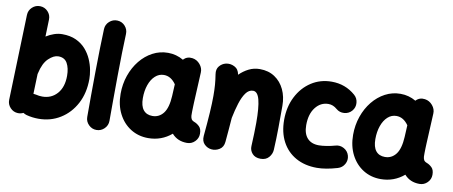

<svg xmlns="http://www.w3.org/2000/svg" viewBox="-71 -1044 3358 1424"><g transform="rotate(10 1608.0 -332.0)"><path d="M132.8 -748Q167.5 -747.1 191.2 -721.9Q214.8 -696.8 213.9 -662.1L210 -533.2Q239.3 -551.8 270 -562Q300.8 -572.3 330.1 -572.3Q391.1 -572.3 435.1 -551.8Q479 -531.2 508.1 -498Q537.1 -464.8 554.2 -425.5Q571.3 -386.2 578.4 -347.9Q585.4 -309.6 585.4 -279.3Q585.4 -173.8 543 -93.8Q500.5 -13.7 427.7 31.2Q355 76.2 263.7 76.2Q217.3 76.2 173.3 64.5Q159.7 60.5 147.5 52.7Q128.9 62 107.4 61.5Q73.2 60.5 49.3 35.2Q25.4 9.8 26.4 -24.4L46.9 -667Q47.9 -701.7 73.2 -725.3Q98.6 -749 132.8 -748ZM216.3 -96.7Q239.3 -90.8 263.7 -90.8Q332 -90.8 375.2 -139.6Q418.5 -188.5 418.5 -273.9Q418.5 -332 397.9 -368.7Q377.4 -405.3 330.1 -405.3Q295.4 -405.3 257.3 -369.1Q219.2 -333 202.1 -254.4Q201.7 -251.5 200.7 -249L195.8 -99.6Q206.1 -99.1 216.3 -96.7Z M715.3 -742.7Q750 -741.2 773.2 -715.6Q796.4 -689.9 794.9 -655.3Q792 -593.8 790.3 -511.5Q788.6 -429.2 787.6 -338.4Q786.6 -247.6 786.4 -159.7Q786.1 -71.8 786.1 0Q786.1 34.2 761.5 58.8Q736.8 83.5 702.1 83.5Q668 83.5 643.3 58.8Q618.7 34.2 618.7 0Q618.7 -72.3 618.9 -160.2Q619.1 -248 620.4 -339.6Q621.6 -431.2 623.3 -514.9Q625 -598.6 627.9 -663.1Q629.4 -697.8 655.3 -720.9Q681.2 -744.1 715.3 -742.7Z M1379.9 61.5Q1308.6 61.5 1265.6 12.2Q1189.9 76.2 1090.3 76.2Q1016.1 76.2 957.8 39.6Q899.4 2.9 866 -62.3Q832.5 -127.4 832.5 -211.9Q832.5 -285.6 855.2 -350.8Q877.9 -416 918.2 -465.8Q958.5 -515.6 1012 -543.9Q1065.4 -572.3 1127.4 -572.3Q1189.9 -572.3 1243.2 -541Q1270.5 -570.3 1311.5 -564.5Q1346.2 -559.6 1369.6 -531.5Q1393.1 -503.4 1391.1 -470.2L1379.9 -241.7Q1379.4 -228 1378.7 -208.3Q1377.9 -188.5 1377.7 -170.7Q1377.4 -152.8 1377.9 -143.6Q1378.9 -129.9 1384.3 -118.9Q1389.6 -107.9 1407.7 -101.1Q1427.7 -93.8 1445.8 -76.2Q1463.9 -58.6 1463.9 -22Q1463.9 12.2 1439.2 36.9Q1414.6 61.5 1379.9 61.5ZM1092.8 -90.8Q1143.1 -90.8 1175 -131.6Q1207 -172.4 1211.9 -263.7Q1211.9 -264.2 1211.9 -265.1L1216.3 -351.1Q1178.7 -405.3 1125.5 -405.3Q1088.4 -405.3 1060.1 -379.4Q1031.7 -353.5 1016.1 -309.1Q1000.5 -264.6 1000.5 -209.5Q1000.5 -150.4 1024.4 -120.6Q1048.3 -90.8 1092.8 -90.8Z M1494.1 -11.7Q1503.9 -116.2 1508.5 -188.7Q1513.2 -261.2 1513.2 -315.9Q1513.2 -361.8 1510.3 -399.7Q1507.3 -437.5 1501 -476.1Q1494.6 -514.2 1514.2 -537.6Q1533.7 -561 1562 -567.9Q1594.7 -575.7 1627 -559.8Q1659.2 -543.9 1666 -502.4Q1697.8 -533.7 1735.8 -552.7Q1773.9 -571.8 1818.4 -571.8Q1883.8 -571.8 1931.2 -540.3Q1978.5 -508.8 2004.2 -454.6Q2029.8 -400.4 2029.8 -332.5Q2029.8 -252.9 2029.1 -167.5Q2028.3 -82 2023.9 0.5Q2022 31.7 2000 57.1Q1978 82.5 1938 82.5Q1897 82.5 1875.2 57.9Q1853.5 33.2 1855.5 1Q1857.9 -49.3 1859.4 -93.3Q1860.8 -137.2 1860.8 -174.8Q1860.8 -290 1845.9 -347.4Q1831.1 -404.8 1796.9 -404.8Q1765.1 -404.8 1742.4 -373.3Q1719.7 -341.8 1703.6 -290.3Q1687.5 -238.8 1675.3 -178.2V-177.2Q1672.4 -138.2 1668.7 -93.3Q1665 -48.3 1660.2 3.9Q1656.7 43.9 1627.7 62Q1598.6 80.1 1566.9 76.7Q1536.6 73.7 1513.7 51.3Q1490.7 28.8 1494.1 -11.7Z M2547.4 -388.2Q2524.9 -362.3 2490 -359.6Q2455.1 -356.9 2429.2 -379.4Q2399.4 -405.3 2364.7 -405.3Q2305.7 -405.3 2267.1 -355.5Q2228.5 -305.7 2228.5 -222.2Q2228.5 -158.7 2259 -124.8Q2289.6 -90.8 2346.7 -90.8Q2371.1 -90.8 2405.8 -96.4Q2440.4 -102.1 2468.8 -110.4Q2502 -120.1 2532.5 -103Q2563 -85.9 2572.3 -52.7Q2581.5 -19.5 2564.7 10.5Q2547.9 40.5 2514.6 50.3Q2426.8 76.2 2360.8 76.2Q2269.5 76.2 2201.9 38.3Q2134.3 0.5 2097.4 -68.8Q2060.5 -138.2 2060.5 -232.4Q2060.5 -330.1 2099.6 -407Q2138.7 -483.9 2206.3 -528.1Q2273.9 -572.3 2359.9 -572.3Q2462.9 -572.3 2538.6 -506.3Q2564.5 -483.9 2567.1 -449Q2569.8 -414.1 2547.4 -388.2Z M3130.9 61.5Q3059.6 61.5 3016.6 12.2Q2940.9 76.2 2841.3 76.2Q2767.1 76.2 2708.7 39.6Q2650.4 2.9 2616.9 -62.3Q2583.5 -127.4 2583.5 -211.9Q2583.5 -285.6 2606.2 -350.8Q2628.9 -416 2669.2 -465.8Q2709.5 -515.6 2762.9 -543.9Q2816.4 -572.3 2878.4 -572.3Q2940.9 -572.3 2994.1 -541Q3021.5 -570.3 3062.5 -564.5Q3097.2 -559.6 3120.6 -531.5Q3144 -503.4 3142.1 -470.2L3130.9 -241.7Q3130.4 -228 3129.6 -208.3Q3128.9 -188.5 3128.7 -170.7Q3128.4 -152.8 3128.9 -143.6Q3129.9 -129.9 3135.3 -118.9Q3140.6 -107.9 3158.7 -101.1Q3178.7 -93.8 3196.8 -76.2Q3214.8 -58.6 3214.8 -22Q3214.8 12.2 3190.2 36.9Q3165.5 61.5 3130.9 61.5ZM2843.8 -90.8Q2894 -90.8 2926 -131.6Q2958 -172.4 2962.9 -263.7Q2962.9 -264.2 2962.9 -265.1L2967.3 -351.1Q2929.7 -405.3 2876.5 -405.3Q2839.4 -405.3 2811 -379.4Q2782.7 -353.5 2767.1 -309.1Q2751.5 -264.6 2751.5 -209.5Q2751.5 -150.4 2775.4 -120.6Q2799.3 -90.8 2843.8 -90.8Z"/></g></svg>

Font: Mikhak-DS2-FD Black
Style: Regular
Weight: 900
Designer: Amin Abedi
Version: Version 3.2